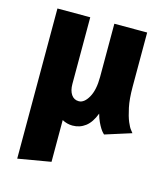

<svg xmlns="http://www.w3.org/2000/svg" viewBox="-109 -587 778 893"><g transform="rotate(15 280.5 -140.5)"><path d="M57 -502H215V-181Q215 -149 228 -130Q241 -111 264 -111Q290 -111 310.5 -147Q331 -183 331 -246V-502H489V-241Q489 -182 497.5 -142Q506 -102 516 -78Q526 -54 535 -43.5Q544 -33 544 -32L418 8Q417 7 411.5 1.5Q406 -4 399 -15Q392 -26 384.5 -42Q377 -58 371 -80Q354 -35 327 -14.5Q300 6 265 6Q239 6 215 -7V194L57 221Z"/></g></svg>

Font: Amaranth
Style: Bold
Weight: 700
Designer: Gesine Todt
Foundry: Gesine Todt
Version: Version 1.001